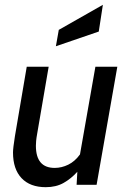

<svg xmlns="http://www.w3.org/2000/svg" viewBox="-20 -767 534 797"><path d="M170 10Q105 10 69.5 -27.5Q34 -65 34 -134Q34 -143 36 -160Q38 -177 42 -202L91 -490H182L135 -216Q131 -194 130 -182Q129 -170 129 -162Q129 -70 207 -70Q236 -70 263.5 -83.5Q291 -97 312 -126L376 -490H467L381 0H298L301 -54Q276 -26 244.5 -8Q213 10 170 10ZM212 -575 224 -643 407 -747 390 -636Z"/></svg>

Font: Cabin VF Beta
Style: Italic
Weight: 400
Italic angle: -7°
Designer: Pablo Impallari
Foundry: Pablo Impallari. http://www.impallari.com Igino Marini. http://www.ikern.com
Version: Version 2.300